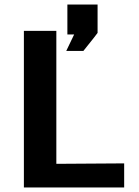

<svg xmlns="http://www.w3.org/2000/svg" viewBox="-20 -832 618 852"><path d="M274 -606 309 -679H279V-812H413V-686Q411 -682 350 -606ZM86 0V-695H230V-105L531 -107V0Z"/></svg>

Font: Coval
Style: ExtraBold
Weight: 800
Foundry: Context Ltd
Version: Version 001.000